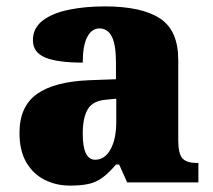

<svg xmlns="http://www.w3.org/2000/svg" viewBox="-20 -571 666 601"><path d="M199 10Q156 10 120 -8Q84 -26 62.5 -62.5Q41 -99 41 -155Q41 -238 96 -277Q151 -316 262 -320L343 -323V-375Q343 -431 330 -456.5Q317 -482 291 -482Q267 -482 253 -455Q239 -428 239 -375Q160 -375 121.5 -391Q83 -407 83 -445Q83 -483 113.5 -506.5Q144 -530 195.5 -540.5Q247 -551 308 -551Q423 -551 480.5 -513.5Q538 -476 538 -383V-131Q538 -91 550.5 -76Q563 -61 597 -61H601V0H378L353 -56H343Q321 -30 301.5 -15.5Q282 -1 258.5 4.5Q235 10 199 10ZM278 -71Q308 -71 326 -103.5Q344 -136 344 -191V-262L313 -259Q271 -256 255 -229.5Q239 -203 239 -152Q239 -71 278 -71Z"/></svg>

Font: Noto Serif Tamil Black
Style: Regular
Weight: 900
Designer: Indian Type Foundry, Tom Grace, and the Monotype Design Team
Foundry: Monotype Imaging Inc.
Version: Version 2.004; ttfautohint (v1.8.4.7-5d5b)